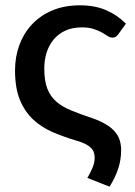

<svg xmlns="http://www.w3.org/2000/svg" viewBox="-20 -538 508 722"><path d="M425.5 -410 453.5 -449C431.5 -471 406.5 -488 378.5 -500C350.5 -512 317.8 -518 280.5 -518C241.2 -518 206.3 -511.5 176 -498.5C145.7 -485.5 120.2 -467.8 99.5 -445.5C78.8 -423.2 63.2 -397.2 52.5 -367.8C41.8 -338.2 36.5 -306.8 36.5 -273.5C36.5 -228.8 42.7 -191.7 55 -162C67.3 -132.3 84 -107.8 105 -88.3C126 -68.8 150.5 -53 178.5 -41C206.5 -29 236.3 -18.3 268 -9C282 -5 293.4 -0.7 302.2 4C311.1 8.7 318 13.7 323 19C328 24.3 331.4 30 333.2 36C335.1 42 336 48.5 336 55.5C336 68.2 333 81.3 327 95C321 108.7 314.8 120.7 308.5 131L392 164C406 141.7 416.8 119.3 424.2 97C431.8 74.7 435.5 51.2 435.5 26.5C435.5 13.2 433.8 0.8 430.2 -10.5C426.8 -21.8 420.8 -32.4 412.5 -42.3C404.2 -52.1 393.1 -61.3 379.2 -69.8C365.4 -78.3 348.2 -86.2 327.5 -93.5C297.5 -103.5 271.2 -113.1 248.7 -122.3C226.2 -131.4 207.4 -142.5 192.2 -155.5C177.1 -168.5 165.7 -184.8 158 -204.5C150.3 -224.2 146.5 -249.5 146.5 -280.5C146.5 -301.8 149.5 -321.9 155.5 -340.8C161.5 -359.6 170.4 -376 182.2 -390C194.1 -404 208.8 -415 226.2 -423C243.8 -431 264.2 -435 287.5 -435C305.2 -435 320.1 -433 332.2 -429C344.4 -425 354.7 -420.6 363.2 -415.8C371.7 -410.9 379 -406.5 385 -402.5C391 -398.5 396.8 -396.5 402.5 -396.5C408.2 -396.5 412.6 -397.7 415.7 -400C418.9 -402.3 422.2 -405.7 425.5 -410Z"/></svg>

Font: Lato Semibold
Style: Regular
Weight: 600
Designer: Lukasz Dziedzic
Foundry: tyPoland Lukasz Dziedzic
Version: Version 2.006; 2014-01-15